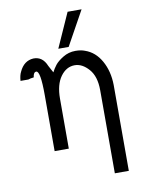

<svg xmlns="http://www.w3.org/2000/svg" viewBox="-94 -758 729 987"><g transform="rotate(-10 271.0 -264.0)"><path d="M249 -515 329 -694H402L303 -515ZM29 -386Q31 -415 40 -432Q64 -485 114 -488Q162 -489 183 -437Q184 -435 203 -400Q212 -418 225.5 -435.5Q239 -453 268.5 -471Q298 -489 333 -489Q362 -489 382 -481Q435 -463 465.5 -408.5Q496 -354 497 -282V166H424V-268Q424 -340 390 -378.5Q356 -417 317 -417Q273 -417 243 -375.5Q213 -334 213 -261V0H139V-293Q139 -418 117 -419Q102 -419 99 -392Q80 -390 70 -386Z"/></g></svg>

Font: Coval
Style: ExtraLight
Weight: 250
Foundry: Context Ltd
Version: Version 001.000